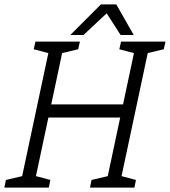

<svg xmlns="http://www.w3.org/2000/svg" viewBox="-63 -857 776 877"><path d="M486 -320H158L90 0H27L169 -667H232L171 -380H499L560 -667H623L481 0H418ZM99 -667H179L167 -612L91 -632ZM490 -667H570L558 -612L482 -632ZM210 -612 222 -667H302L294 -632ZM601 -612 613 -667H693L685 -632ZM-43 0 -36 -35 49 -55 37 0ZM348 0 355 -35 440 -55 428 0ZM80 0 92 -55 167 -35 160 0ZM471 0 483 -55 558 -35 551 0ZM398 -837H468L548 -697H488ZM468 -837 318 -697H258L398 -837Z"/></svg>

Font: Epunda Slab Light
Style: Italic
Weight: 300
Italic angle: -12°
Designer: Simon Atzbach
Foundry: typofactur
Version: Version 1.102